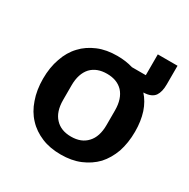

<svg xmlns="http://www.w3.org/2000/svg" viewBox="-148 -764 895 911"><g transform="rotate(30 300.0 -309.0)"><path d="M462 -630C462 -630 462 -516 462 -516C462 -516 386 -516 386 -516C386 -516 386 -516 386 -516C360 -524 331 -528 300 -528C300 -528 300 -528 300 -528C261 -528 226 -522 195 -509C164 -496 137 -478 116 -455C94 -432 77 -403 66 -370C54 -337 48 -299 48 -258C48 -258 48 -258 48 -258C48 -217 54 -179 66 -146C77 -113 94 -84 116 -61C137 -38 164 -20 195 -7C226 6 261 12 300 12C300 12 300 12 300 12C339 12 374 6 405 -7C436 -20 463 -38 485 -61C506 -84 523 -113 535 -146C546 -179 552 -217 552 -258C552 -258 552 -258 552 -258C552 -297 547 -331 537 -362C527 -392 512 -418 493 -439C493 -439 493 -439 493 -439C524 -440 544 -449 555 -465C565 -480 570 -501 570 -528C570 -528 570 -630 570 -630C570 -630 462 -630 462 -630ZM300 -86C263 -86 234 -97 213 -120C192 -142 181 -175 181 -218C181 -218 181 -298 181 -298C181 -298 181 -298 181 -298C181 -341 192 -374 213 -397C234 -419 263 -430 300 -430C300 -430 300 -430 300 -430C337 -430 366 -419 387 -397C408 -374 419 -341 419 -298C419 -298 419 -218 419 -218C419 -218 419 -218 419 -218C419 -175 408 -142 387 -120C366 -97 337 -86 300 -86C300 -86 300 -86 300 -86Z"/></g></svg>

Font: IBM Plex Mono Mod
Style: SemiBold
Weight: 500
Designer: Mike Abbink, Paul van der Laan, Pieter van Rosmalen
Foundry: Bold Monday
Version: ""